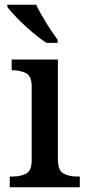

<svg xmlns="http://www.w3.org/2000/svg" viewBox="-20 -786 369 806"><path d="M21 0V-45H34Q66 -45 89.5 -57Q113 -69 113 -113V-423Q113 -466 89.5 -478.5Q66 -491 34 -491H29V-536H223V-117Q223 -71 246 -58Q269 -45 302 -45H315V0ZM175 -606Q147 -624 113.5 -652.5Q80 -681 52 -710Q24 -739 11 -756V-766H132Q148 -732 174 -690Q200 -648 222 -619V-606Z"/></svg>

Font: Noto Serif Sinhala Medium
Style: Regular
Weight: 500
Designer: Jelle Bosma - Monotype Design Team
Foundry: Monotype Imaging Inc.
Version: Version 2.007; ttfautohint (v1.8.4.7-5d5b)